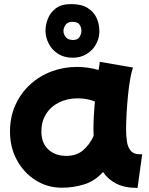

<svg xmlns="http://www.w3.org/2000/svg" viewBox="-20 -862 731 941"><path d="M283 58Q212 58 154 21Q96 -16 62.5 -78Q29 -140 29 -217Q29 -289 55.5 -347.5Q82 -406 128 -448Q174 -490 233 -512Q292 -534 356 -534Q411 -534 463 -519Q467 -539 469 -559L632 -531Q625 -513 618.5 -477Q612 -441 607.5 -396.5Q603 -352 600.5 -307.5Q598 -263 598 -227Q598 -197 602 -169Q606 -141 620.5 -123.5Q635 -106 664 -106H677L654 59Q591 59 550 38Q509 17 485 -19Q444 26 391.5 42Q339 58 283 58ZM184 -198Q189 -152 222 -125Q255 -98 305 -98Q354 -98 386 -124.5Q418 -151 439 -196Q438 -211 438 -227Q438 -261 440 -296Q442 -331 445 -365Q405 -380 361 -380Q310 -380 269.5 -360Q229 -340 206 -303.5Q183 -267 183 -220Q183 -214 183 -208.5Q183 -203 184 -198ZM329 -842Q378 -842 408.5 -823.5Q439 -805 453 -775Q467 -745 467 -709Q467 -674 450 -644Q433 -614 403.5 -596.5Q374 -579 336 -579Q295 -579 265 -598Q235 -617 219 -648Q203 -679 203 -711Q203 -740 214.5 -770Q226 -800 253.5 -821Q281 -842 329 -842ZM338 -666Q361 -666 370 -681Q379 -696 379 -712Q379 -727 370 -741Q361 -755 335 -755Q311 -755 301 -740Q291 -725 291 -710Q291 -694 302.5 -680Q314 -666 338 -666Z"/></svg>

Font: KN Bobohei
Style: Bold
Weight: 700
Designer: Kingnam Type Foundry
Version: Version 1.710;March 18, 2023